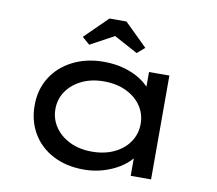

<svg xmlns="http://www.w3.org/2000/svg" viewBox="-82 -850 1079 956"><g transform="rotate(10 457.0 -371.5)"><path d="M400 10Q311 10 244 -25Q177 -60 140.5 -122Q104 -184 104 -263Q104 -343 142.5 -404.5Q181 -466 250 -501Q319 -536 407 -536Q462 -536 508.5 -523Q555 -510 590 -488Q625 -466 644.5 -440.5Q664 -415 665 -389H636V-525H739V0H636V-141L657 -136Q656 -112 634.5 -86.5Q613 -61 577.5 -39Q542 -17 496 -3.5Q450 10 400 10ZM424 -85Q488 -85 537 -108.5Q586 -132 613 -172.5Q640 -213 640 -263Q640 -313 613 -353Q586 -393 537 -416.5Q488 -440 424 -440Q361 -440 312.5 -416.5Q264 -393 236.5 -353Q209 -313 209 -263Q209 -213 236.5 -172.5Q264 -132 312.5 -108.5Q361 -85 424 -85ZM319 -607 281 -640 396 -753H482L597 -640L559 -607L424 -680H454Z"/></g></svg>

Font: Lexend Tera
Style: Regular
Weight: 400
Designer: Bonnie Shaver-Troup, Thomas Jockin
Foundry: Lexend
Version: Version 1.007